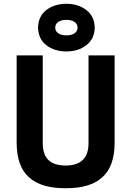

<svg xmlns="http://www.w3.org/2000/svg" viewBox="-20 -985 694 1015"><path d="M481 -839Q479 -900 436 -932Q394 -965 331 -965Q268 -965 225 -932Q183 -900 181 -839Q183 -778 225 -746Q268 -713 331 -713Q394 -713 436 -746Q479 -778 481 -839ZM272 -839Q272 -858 288 -869Q304 -880 331 -880Q358 -880 374 -869Q390 -858 390 -839Q390 -820 374 -809Q358 -798 331 -798Q304 -798 288 -809Q272 -820 272 -839ZM206 -229V-692H68V-232Q68 -105 134 -47Q199 11 327 10Q455 11 520 -47Q586 -105 586 -232V-692H448V-229Q448 -169 418 -140Q388 -110 327 -110Q266 -110 236 -139Q206 -168 206 -229Z"/></svg>

Font: RazerF5
Style: Bold
Weight: 700
Foundry: Razer Inc.
Version: Version 1.000;PS 001.001;hotconv 1.0.56